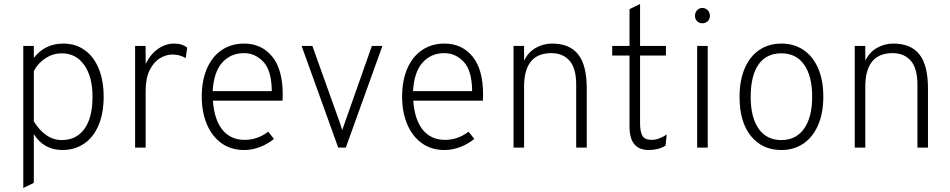

<svg xmlns="http://www.w3.org/2000/svg" viewBox="-20 -742 4775 965"><path d="M150 -68V177L97 203V-511H150V-451Q206 -523 298 -523Q360 -523 406 -490Q452 -457 476.5 -396.5Q501 -336 501 -256Q501 -172 475 -111.5Q449 -51 402 -19.5Q355 12 294 12Q200 12 150 -68ZM445 -256Q445 -356 403.5 -415Q362 -474 290 -474Q247 -474 209.5 -450Q172 -426 150 -385V-132Q177 -88 212.5 -63Q248 -38 290 -38Q364 -38 404.5 -94.5Q445 -151 445 -256Z M659 -511H712V-421Q737 -471 775 -497Q813 -523 855 -523Q897 -523 921 -502L913 -450Q884 -468 846 -468Q816 -468 785 -450Q754 -432 733 -391Q712 -350 712 -286V0H659Z M994 -256Q994 -339 1021 -399.5Q1048 -460 1096 -491.5Q1144 -523 1207 -523Q1294 -523 1347.5 -458.5Q1401 -394 1401 -266Q1401 -249 1400 -236H1050Q1057 -140 1098 -89.5Q1139 -39 1210 -39Q1274 -39 1328 -80L1357 -44Q1327 -19 1287.5 -3.5Q1248 12 1207 12Q1141 12 1093 -22.5Q1045 -57 1019.5 -118Q994 -179 994 -256ZM1346 -284Q1345 -388 1303.5 -431.5Q1262 -475 1207 -475Q1139 -475 1096.5 -427Q1054 -379 1049 -284Z M1496 -511H1550L1686 -131L1700 -88Q1703 -96 1715 -131L1849 -511H1902L1718 0H1680Z M2001 -256Q2001 -339 2028 -399.5Q2055 -460 2103 -491.5Q2151 -523 2214 -523Q2301 -523 2354.5 -458.5Q2408 -394 2408 -266Q2408 -249 2407 -236H2057Q2064 -140 2105 -89.5Q2146 -39 2217 -39Q2281 -39 2335 -80L2364 -44Q2334 -19 2294.5 -3.5Q2255 12 2214 12Q2148 12 2100 -22.5Q2052 -57 2026.5 -118Q2001 -179 2001 -256ZM2353 -284Q2352 -388 2310.5 -431.5Q2269 -475 2214 -475Q2146 -475 2103.5 -427Q2061 -379 2056 -284Z M2876 -316Q2876 -399 2842.5 -437Q2809 -475 2751 -475Q2614 -475 2614 -306V0H2561V-511H2614V-437Q2635 -480 2673 -501.5Q2711 -523 2755 -523Q2843 -523 2886 -468.5Q2929 -414 2929 -298V0H2876Z M3144 -105V-463H3057V-511H3144V-696L3197 -722V-511H3327V-463H3197V-122Q3197 -81 3208.5 -60Q3220 -39 3255 -39Q3291 -39 3331 -66L3325 -10Q3289 12 3241 12Q3144 12 3144 -105Z M3473 -662Q3473 -679 3483.5 -690.5Q3494 -702 3510 -702Q3526 -702 3537 -690.5Q3548 -679 3548 -662Q3548 -646 3537 -635.5Q3526 -625 3510 -625Q3494 -625 3483.5 -635.5Q3473 -646 3473 -662ZM3484 -511H3537V0H3484Z M3697 -255Q3697 -338 3723 -398.5Q3749 -459 3796.5 -491Q3844 -523 3907 -523Q3970 -523 4017.5 -491.5Q4065 -460 4091.5 -400Q4118 -340 4118 -256Q4118 -173 4091.5 -112.5Q4065 -52 4017.5 -20Q3970 12 3907 12Q3811 12 3754 -58.5Q3697 -129 3697 -255ZM4062 -256Q4062 -359 4022 -416.5Q3982 -474 3907 -474Q3832 -474 3792.5 -418Q3753 -362 3753 -255Q3753 -152 3793 -95Q3833 -38 3907 -38Q3981 -38 4021.5 -95.5Q4062 -153 4062 -256Z M4591 -316Q4591 -399 4557.5 -437Q4524 -475 4466 -475Q4329 -475 4329 -306V0H4276V-511H4329V-437Q4350 -480 4388 -501.5Q4426 -523 4470 -523Q4558 -523 4601 -468.5Q4644 -414 4644 -298V0H4591Z"/></svg>

Font: Overpass ExtraLight
Style: Regular
Weight: 200
Designer: Delve Withrington, Thomas Jockin
Foundry: Delve Fonts
Version: Version 3.000;DELV;Overpass